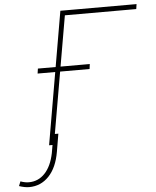

<svg xmlns="http://www.w3.org/2000/svg" viewBox="-199 -762 831 1026"><g transform="rotate(-5 217.0 -249.0)"><path d="M568.4 -684.6H185.5L66.9 0H41L163.6 -710.9H572.3ZM292 -387.2H13.2L17.1 -413.6H295.4ZM95.7 -57.6 79.6 37.6Q65.4 121.6 22 167.5Q-21.5 213.4 -84.5 213.4Q-107.4 213.4 -138.2 203.1L-128.4 178.7Q-104.5 187.5 -84 187.5Q-33.2 187.5 2.2 150.1Q37.6 112.8 51.8 43.5L69.3 -57.6Z"/></g></svg>

Font: Roboto Thin
Style: Italic
Weight: 250
Italic angle: -12°
Designer: Google
Version: Version 2.134; 2016